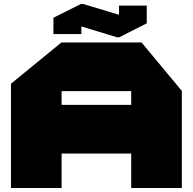

<svg xmlns="http://www.w3.org/2000/svg" viewBox="-20 -943 967 963"><path d="M35 0V-523L288 -730H289V0ZM289 -173V-417H638V-173ZM638 0V-486H892V0ZM289 -486V-730H690L892 -487V-486ZM248 -772V-853L388 -864V-772ZM577 -806V-915H716V-827ZM567 -756 248 -853V-854L386 -923H397L716 -827V-826L578 -756Z"/></svg>

Font: Foldit Black
Style: Regular
Weight: 900
Version: Version 1.003